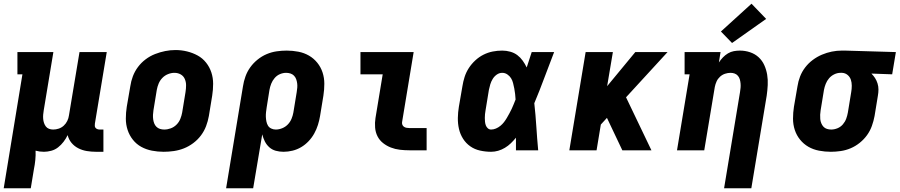

<svg xmlns="http://www.w3.org/2000/svg" viewBox="-27 -811 4854 1036"><path d="M-7 205 94 -410H67V-530H261L209 -216Q207 -204 206 -192.5Q205 -181 206 -169.5Q207 -158 210.5 -147.5Q214 -137 220.5 -128.5Q227 -120 237.5 -116Q248 -112 260 -112Q275 -112 290 -117Q305 -122 317 -133Q329 -144 336 -158.5Q343 -173 345 -188L402 -530H549L485 -144Q484 -137 484.5 -131Q485 -125 489 -120.5Q493 -116 499 -114Q505 -112 511 -112H531V8H491Q466 8 441.5 4Q417 0 395.5 -11Q374 -22 359 -40Q344 -58 338 -82Q329 -63 316 -46Q303 -29 286.5 -16Q270 -3 249.5 2.5Q229 8 210 8Q198 8 187 6.5Q176 5 165 2Q166 27 163.5 52.5Q161 78 156 102L139 205Z M856 8Q824 8 793 2Q762 -4 735.5 -18.5Q709 -33 690 -57Q671 -81 661.5 -110Q652 -139 652 -171Q652 -203 657 -235L676 -345Q680 -373 690 -399.5Q700 -426 717.5 -449.5Q735 -473 759 -491Q783 -509 810 -519.5Q837 -530 864.5 -535.5Q892 -541 920 -541Q952 -541 982.5 -533.5Q1013 -526 1039.5 -511.5Q1066 -497 1085 -473Q1104 -449 1113.5 -420Q1123 -391 1123 -359Q1123 -327 1118 -295L1100 -185Q1095 -157 1085 -130.5Q1075 -104 1057.5 -80.5Q1040 -57 1016 -39Q992 -21 965.5 -10.5Q939 0 911 4Q883 8 856 8ZM859 -112Q877 -112 894.5 -118.5Q912 -125 925.5 -138.5Q939 -152 946 -169.5Q953 -187 956 -204L974 -314Q977 -333 977 -351Q977 -369 970 -385Q963 -401 948 -409.5Q933 -418 914 -418Q897 -418 879.5 -411Q862 -404 849 -390.5Q836 -377 829 -360Q822 -343 819 -326L801 -216Q799 -204 798.5 -191.5Q798 -179 799.5 -167.5Q801 -156 805 -145.5Q809 -135 817 -127Q825 -119 836 -115.5Q847 -112 859 -112Z M1193 205 1284 -345Q1288 -372 1297.5 -398.5Q1307 -425 1323.5 -448Q1340 -471 1363 -489.5Q1386 -508 1412 -519Q1438 -530 1465.5 -534Q1493 -538 1520 -538Q1552 -538 1583 -532Q1614 -526 1640 -511Q1666 -496 1685 -472.5Q1704 -449 1713.5 -420Q1723 -391 1723 -359Q1723 -327 1718 -295L1700 -185Q1696 -161 1688.5 -137Q1681 -113 1668.5 -90.5Q1656 -68 1638 -49Q1620 -30 1598 -17Q1576 -4 1551.5 2Q1527 8 1503 8Q1481 8 1461 2.5Q1441 -3 1426 -16.5Q1411 -30 1402 -48Q1393 -66 1388 -86L1339 205ZM1461 -112Q1478 -112 1495.5 -119Q1513 -126 1526 -139.5Q1539 -153 1546 -170Q1553 -187 1556 -204L1574 -314Q1576 -326 1577 -338Q1578 -350 1576.5 -361.5Q1575 -373 1571 -384Q1567 -395 1559 -403Q1551 -411 1540 -414.5Q1529 -418 1517 -418Q1500 -418 1483.5 -411Q1467 -404 1455 -390Q1443 -376 1436.5 -359.5Q1430 -343 1427 -326L1412 -232Q1410 -219 1408.5 -206Q1407 -193 1407.5 -180.5Q1408 -168 1410.5 -155.5Q1413 -143 1419 -133Q1425 -123 1436.5 -117.5Q1448 -112 1461 -112Z M2182 0Q2156 0 2130.5 -3Q2105 -6 2082 -15Q2059 -24 2040 -39Q2021 -54 2010 -75.5Q1999 -97 1997 -123Q1995 -149 1999 -174L2038 -410H1918V-530H2205L2143 -155Q2141 -147 2143.5 -139.5Q2146 -132 2152 -127.5Q2158 -123 2166 -121.5Q2174 -120 2182 -120H2275V0Z M2623 8Q2593 8 2563.5 1.5Q2534 -5 2510.5 -21.5Q2487 -38 2471.5 -62.5Q2456 -87 2449.5 -115.5Q2443 -144 2443.5 -174.5Q2444 -205 2449 -235L2468 -345Q2472 -371 2480 -396Q2488 -421 2502.5 -443.5Q2517 -466 2537.5 -485Q2558 -504 2582 -516Q2606 -528 2631.5 -533Q2657 -538 2683 -538Q2705 -538 2726.5 -532Q2748 -526 2764.5 -513.5Q2781 -501 2793.5 -483.5Q2806 -466 2815 -447Q2822 -468 2828.5 -488.5Q2835 -509 2842 -530H2963Q2936 -461 2910.5 -392Q2885 -323 2856 -254Q2863 -191 2867 -127.5Q2871 -64 2877 0H2757Q2757 -17 2757 -34Q2757 -51 2757 -68Q2744 -52 2729.5 -38Q2715 -24 2697.5 -13.5Q2680 -3 2661 2.5Q2642 8 2623 8ZM2623 -112Q2636 -112 2649 -117.5Q2662 -123 2673 -132Q2684 -141 2692.5 -152Q2701 -163 2708 -175Q2715 -187 2721.5 -199Q2728 -211 2734 -223.5Q2740 -236 2745 -249Q2750 -262 2755 -274Q2754 -289 2752.5 -304Q2751 -319 2748 -333.5Q2745 -348 2741.5 -362.5Q2738 -377 2730.5 -389Q2723 -401 2710.5 -409.5Q2698 -418 2683 -418Q2667 -418 2653.5 -408.5Q2640 -399 2631.5 -385Q2623 -371 2618.5 -356Q2614 -341 2611 -326L2593 -216Q2591 -205 2590 -195Q2589 -185 2589 -174.5Q2589 -164 2590 -154Q2591 -144 2594.5 -134.5Q2598 -125 2605.5 -118.5Q2613 -112 2623 -112Z M3045 0 3133 -530H3280L3249 -346L3401 -530H3575L3351 -286L3488 0H3331L3257 -156L3248 -175L3215 -139L3192 0Z M3880 205 3966 -314Q3968 -326 3969 -337.5Q3970 -349 3969 -360.5Q3968 -372 3965 -382.5Q3962 -393 3955 -401.5Q3948 -410 3937.5 -414Q3927 -418 3915 -418Q3900 -418 3885 -413Q3870 -408 3858 -397Q3846 -386 3839.5 -371.5Q3833 -357 3830 -342L3773 0H3626L3694 -410H3667V-530H3861L3852 -474Q3862 -489 3874 -501.5Q3886 -514 3901 -523Q3916 -532 3932.5 -535Q3949 -538 3965 -538Q3994 -538 4020.5 -529Q4047 -520 4066.5 -502Q4086 -484 4097 -459.5Q4108 -435 4112.5 -408Q4117 -381 4115.5 -352Q4114 -323 4110 -295L4027 205ZM3923 -579 3863 -641 4028 -791 4107 -709Z M4456 8Q4424 8 4392.5 2Q4361 -4 4335 -19Q4309 -34 4290 -57.5Q4271 -81 4261.5 -110Q4252 -139 4252 -171Q4252 -203 4257 -235L4276 -345Q4280 -372 4290 -398Q4300 -424 4317.5 -447Q4335 -470 4358.5 -487.5Q4382 -505 4408 -516Q4434 -527 4461 -532.5Q4488 -538 4515 -538Q4520 -538 4524 -538Q4528 -538 4533 -538L4807 -530L4787 -410L4675 -414Q4686 -403 4694.5 -390Q4703 -377 4708 -361Q4713 -345 4713 -328.5Q4713 -312 4710 -295L4692 -185Q4687 -158 4677.5 -131.5Q4668 -105 4651.5 -82Q4635 -59 4612 -40.5Q4589 -22 4563 -11Q4537 0 4509.5 4Q4482 8 4456 8ZM4458 -112Q4458 -112 4458 -112Q4458 -112 4458 -112Q4475 -112 4492 -119Q4509 -126 4521 -140Q4533 -154 4539 -170.5Q4545 -187 4548 -204L4566 -314Q4569 -331 4569 -348.5Q4569 -366 4564 -381Q4559 -396 4546.5 -406.5Q4534 -417 4517 -418H4513Q4512 -418 4510.5 -418Q4509 -418 4508 -418Q4491 -418 4474.5 -410Q4458 -402 4446.5 -388.5Q4435 -375 4428.5 -358.5Q4422 -342 4419 -326L4401 -216Q4399 -204 4398.5 -192Q4398 -180 4399 -168.5Q4400 -157 4404.5 -146Q4409 -135 4416.5 -127Q4424 -119 4435 -115.5Q4446 -112 4458 -112Z"/></svg>

Font: Iosevka Slab HvExObl
Style: Regular
Weight: 900
Width: 7
Italic angle: -9°
Monospace: yes
Designer: Belleve Invis
Foundry: Belleve Invis
Version: Version 11.1.1; ttfautohint (v1.8.3)